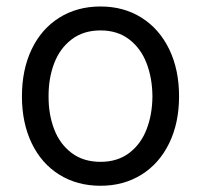

<svg xmlns="http://www.w3.org/2000/svg" viewBox="-20 -573 632 604"><path d="M49 -269.9Q49 -354 79.7 -418.1Q110.4 -482.2 166.5 -517.4Q222.7 -552.6 296.2 -552.6Q369.3 -552.6 425.2 -517.4Q481.2 -482.2 512.3 -418.1Q543.3 -354 543.3 -269.9Q543.3 -186.4 512.3 -122.5Q481.2 -58.6 425.1 -23.6Q369 11.4 296.2 11.4Q222.7 11.4 166.5 -23.6Q110.4 -58.6 79.7 -122.5Q49 -186.4 49 -269.9ZM459.5 -269.9Q459.2 -326.7 441.2 -373.8Q423.3 -420.8 386.5 -449Q349.8 -477.3 296.2 -477.3Q242.2 -477.3 205.3 -449Q168.3 -420.8 150.4 -373.8Q132.5 -326.7 132.8 -269.9Q132.5 -213.1 150.4 -166.4Q168.3 -119.7 205.3 -91.8Q242.2 -63.9 296.2 -63.9Q349.8 -63.9 386.5 -91.8Q423.3 -119.7 441.2 -166.4Q459.2 -213.1 459.5 -269.9Z"/></svg>

Font: Riot Sans
Style: Regular
Weight: 400
Designer: Rasmus Andersson
Foundry: rsms
Version: Version 4.001